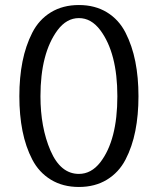

<svg xmlns="http://www.w3.org/2000/svg" viewBox="-20 -734 628 764"><path d="M69.5 -213Q57 -276 57 -351Q57 -426 69.5 -489Q82 -552 108.5 -604Q135 -656 182.5 -685Q230 -714 294 -714Q358 -714 405.5 -685Q453 -656 479.5 -604Q506 -552 518.5 -489Q531 -426 531 -351Q531 -276 518.5 -213Q506 -150 479.5 -99Q453 -48 405.5 -19Q358 10 294 10Q230 10 182.5 -19Q135 -48 108.5 -99Q82 -150 69.5 -213ZM141 -351Q141 -227 181 -134.5Q221 -42 294 -42Q343 -42 379 -88Q447 -176 447 -351Q447 -523 379 -614Q343 -662 294 -662Q245 -662 209 -614Q141 -522 141 -351Z"/></svg>

Font: Esteban
Style: Regular
Weight: 400
Designer: Angelica Diaz Rivera
Foundry: Angelica Diaz Rivera
Version: Version 1.002